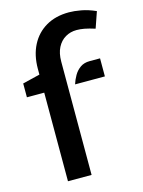

<svg xmlns="http://www.w3.org/2000/svg" viewBox="-116 -831 668 899"><g transform="rotate(-15 218.0 -381.5)"><path d="M99.5 0V-429.5H15.5V-496.5L99.5 -517V-545Q99.5 -610.5 124.8 -659.5Q150 -708.5 196.8 -735.8Q243.5 -763 308 -763Q333 -763 366.2 -757Q399.5 -751 436.5 -734.5L409.5 -656.5Q379.5 -666 359 -669.8Q338.5 -673.5 321.5 -673.5Q291 -673.5 266.8 -659.2Q242.5 -645 228.2 -617.2Q214 -589.5 214 -549V0ZM249 -429.5Q255.5 -450.5 267.2 -470.8Q279 -491 297.5 -504Q316 -517 343 -517H393.5V-429.5Z"/></g></svg>

Font: Expletus Sans SemiBold
Style: Regular
Weight: 600
Version: Version 7.500